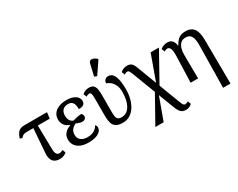

<svg xmlns="http://www.w3.org/2000/svg" viewBox="-123 -1392 2755 2222"><g transform="rotate(-30 1255.0 -281.0)"><path d="M44 -419 13 -429Q22 -456 32 -476Q42 -496 56 -509.5Q70 -523 90.5 -529.5Q111 -536 141 -536H439L429 -455H110Q99 -455 87.5 -451.5Q76 -448 65 -440Q54 -432 44 -419ZM301 9Q260 9 233 -7Q206 -23 194 -56Q182 -89 186 -138L213 -492H269L276 -134Q276 -108 281.5 -90Q287 -72 297.5 -62Q308 -52 325 -52Q341 -52 351.5 -56Q362 -60 375 -67L392 -26Q377 -12 354.5 -1.5Q332 9 301 9Z M683 10Q618 10 575 -10Q532 -30 511 -63.5Q490 -97 490 -136Q490 -176 505 -202Q520 -228 544.5 -244.5Q569 -261 596 -270V-275Q554 -289 530 -321Q506 -353 506 -396Q506 -443 530 -476Q554 -509 598.5 -527Q643 -545 700 -545Q755 -545 791 -530.5Q827 -516 844 -493Q861 -470 861 -444Q861 -424 853 -410Q845 -396 826.5 -389Q808 -382 776 -382Q777 -417 769.5 -442.5Q762 -468 744 -482Q726 -496 694 -496Q662 -496 640.5 -483Q619 -470 608.5 -447.5Q598 -425 598 -397Q598 -371 605 -350.5Q612 -330 626 -316.5Q640 -303 657 -298Q689 -308 721 -314Q753 -320 773 -319Q782 -312 786.5 -301.5Q791 -291 791 -280Q791 -259 775 -246.5Q759 -234 735 -235Q722 -235 702 -241.5Q682 -248 660 -257Q641 -249 623.5 -235Q606 -221 595 -200Q584 -179 584 -150Q584 -120 597 -98Q610 -76 637 -63Q664 -50 704 -50Q737 -50 763.5 -58.5Q790 -67 811 -84Q832 -101 845 -126Q852 -121 857 -111Q862 -101 862 -87Q862 -68 851 -50.5Q840 -33 818.5 -19.5Q797 -6 763 2Q729 10 683 10Z M1140 10Q1080 10 1049.5 -11.5Q1019 -33 1008.5 -71Q998 -109 998 -160V-393Q998 -441 992.5 -459.5Q987 -478 967 -478Q958 -478 948.5 -474.5Q939 -471 926 -463L909 -505Q926 -520 948.5 -529.5Q971 -539 998 -539Q1043 -539 1061.5 -517Q1080 -495 1084.5 -460.5Q1089 -426 1089 -388V-169Q1089 -133 1092.5 -107Q1096 -81 1111 -67Q1126 -53 1160 -53Q1198 -53 1226.5 -72Q1255 -91 1274 -125Q1293 -159 1302.5 -204.5Q1312 -250 1312 -303Q1312 -359 1294 -396.5Q1276 -434 1249.5 -455Q1223 -476 1199 -482Q1199 -511 1216 -527.5Q1233 -544 1258 -544Q1300 -544 1323 -510.5Q1346 -477 1355 -424Q1364 -371 1364 -310Q1364 -250 1350.5 -193Q1337 -136 1309 -90Q1281 -44 1239 -17Q1197 10 1140 10ZM1150 -606 1117 -620 1153 -776Q1158 -795 1169.5 -802.5Q1181 -810 1196.5 -808Q1212 -806 1228 -797.5Q1244 -789 1258 -776V-764Z M1850 246Q1822 246 1803 237.5Q1784 229 1769 208Q1754 187 1740 152L1522 -418Q1512 -443 1505.5 -456Q1499 -469 1493 -473.5Q1487 -478 1477 -478Q1466 -478 1455.5 -473.5Q1445 -469 1436 -463L1419 -505Q1441 -523 1462.5 -531Q1484 -539 1508 -539Q1535 -539 1552 -531Q1569 -523 1582.5 -502.5Q1596 -482 1608 -446L1820 111Q1832 141 1839 157Q1846 173 1854 179Q1862 185 1873 185Q1881 185 1892 181Q1903 177 1912 170L1929 212Q1913 228 1893 237Q1873 246 1850 246ZM1439 240 1673 -178 1677 -108 1550 240ZM1702 -118 1698 -188 1824 -536H1935Z M2345 239 2354 -346Q2352 -410 2332 -446.5Q2312 -483 2258 -483Q2217 -483 2192.5 -460Q2168 -437 2157 -400Q2146 -363 2146 -320L2149 0H2049L2060 -347Q2063 -421 2049.5 -449.5Q2036 -478 2012 -478Q2003 -478 1993 -474.5Q1983 -471 1970 -463L1953 -505Q1973 -522 1995.5 -530.5Q2018 -539 2046 -539Q2072 -539 2090 -530Q2108 -521 2120 -501Q2132 -481 2138 -446H2142Q2164 -487 2187 -508.5Q2210 -530 2236 -538Q2262 -546 2292 -546Q2366 -546 2402 -499.5Q2438 -453 2439 -350L2444 239Z"/></g></svg>

Font: Noto Serif SemiCondensed
Style: Regular
Weight: 400
Width: 4
Designer: Monotype Design Team
Foundry: Monotype Imaging Inc.
Version: Version 2.013